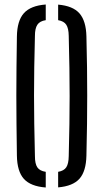

<svg xmlns="http://www.w3.org/2000/svg" viewBox="-20 -826 460 852"><path d="M183 6Q116 1 86 -32.2Q56 -65.5 55 -135.5Q54 -211 53.2 -276Q52.5 -341 52.5 -402.2Q52.5 -463.5 53.2 -527.2Q54 -591 55 -664Q56 -734 86 -767.5Q116 -801 183 -806V-736.5Q156.5 -732.5 145.8 -716.2Q135 -700 135 -667Q133 -591.5 132 -527.5Q131 -463.5 131 -403Q131 -342.5 132 -277Q133 -211.5 135 -133Q135 -99 145.8 -83.2Q156.5 -67.5 183 -63.5ZM238 5.5V-63.5Q264 -68 274.2 -83.8Q284.5 -99.5 285 -133Q287 -210 288 -274.5Q289 -339 289 -399.8Q289 -460.5 288 -525Q287 -589.5 285 -667Q284.5 -700 274.2 -716Q264 -732 238 -736.5V-805.5Q303.5 -800 332.8 -766.5Q362 -733 363.5 -664Q365.5 -591 366.2 -527.2Q367 -463.5 367 -402.2Q367 -341 366.2 -276Q365.5 -211 363.5 -135.5Q362 -66 332.8 -33Q303.5 0 238 5.5Z"/></svg>

Font: Big Shoulders Stencil Text
Style: Regular
Weight: 400
Designer: Patric King
Foundry: XO Type Co
Version: Version 1.000